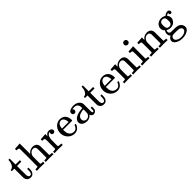

<svg xmlns="http://www.w3.org/2000/svg" viewBox="386 -2360 4231 4231"><g transform="rotate(-45 2502.0 -244.0)"><path d="M141 -600V-615H181V-431H316V-385H181V-241Q182 -116 182.5 -99.5Q183 -83 189 -68Q203 -29 238 -29Q282 -29 292 -100Q293 -108 293 -146V-181H333V-146Q333 -100 328 -80Q317 -40 290.5 -15Q264 10 221 10Q167 10 135 -19.5Q103 -49 98 -100Q97 -107 97 -248V-385H18V-422H27Q64 -425 90 -454Q136 -502 141 -600Z M577 -60Q585 -46 624 -46H638H654V0H646Q633 -3 534 -3Q435 -3 422 0H414V-46H430H444Q483 -46 491 -60V-68Q491 -77 491 -91Q491 -105 491 -124Q491 -143 491.5 -167.5Q492 -192 492 -217.5Q492 -243 492 -272.5Q492 -302 492 -329Q492 -366 492 -407.5Q492 -449 491.5 -482Q491 -515 491 -542.5Q491 -570 491 -586Q491 -602 491 -603Q488 -622 476.5 -628.5Q465 -635 432 -637H414V-660Q414 -683 416 -683L426 -684Q436 -685 455 -686Q474 -687 492 -688Q509 -689 529 -690.5Q549 -692 559 -693Q569 -694 570 -694H573V-367Q635 -442 717 -442Q840 -442 852 -329Q853 -322 853 -190Q853 -62 854 -60Q858 -52 866 -49Q887 -46 915 -46H931V0H923Q910 -3 811 -3Q712 -3 699 0H691V-46H707H715Q768 -46 768 -62Q769 -64 769 -200Q768 -335 767 -343Q760 -375 744.5 -389.5Q729 -404 697 -404Q652 -404 618 -370Q583 -335 577 -282Q577 -281 577 -263.5Q577 -246 576.5 -219Q576 -192 576 -168Q576 -153 576 -136.5Q576 -120 576.5 -107Q577 -94 577 -83.5Q577 -73 577 -66Z M981 -46H995Q1034 -46 1042 -60V-68Q1042 -77 1042.5 -91Q1043 -105 1043 -122.5Q1043 -140 1043 -161.5Q1043 -183 1043 -203Q1043 -234 1043 -269.5Q1043 -305 1043 -328L1042 -351Q1039 -370 1027.5 -376.5Q1016 -383 983 -385H965V-408Q965 -431 967 -431L977 -432Q987 -433 1005 -434Q1023 -435 1041 -436Q1057 -437 1076 -438.5Q1095 -440 1105 -441Q1115 -442 1116 -442H1119V-373Q1138 -405 1161 -423Q1184 -441 1222 -441Q1250 -441 1270 -430Q1309 -410 1309 -373Q1309 -351 1294 -336.5Q1279 -322 1258 -322Q1237 -322 1222.5 -336Q1208 -350 1208 -372Q1208 -389 1216 -400Q1218 -404 1218 -405Q1216 -407 1195 -401Q1179 -393 1171 -386Q1131 -348 1125 -260V-221Q1124 -182 1124 -154Q1124 -141 1124 -126.5Q1124 -112 1124.5 -101Q1125 -90 1125 -81Q1125 -72 1125 -66V-61Q1129 -53 1137 -51Q1147 -47 1190 -46H1221V0H1212Q1194 -3 1085 -3Q987 -3 973 0H965V-46Z M1752 -245Q1752 -238 1745 -231H1463V-216Q1463 -142 1483 -104Q1519 -30 1607 -30Q1650 -30 1679 -62Q1699 -82 1710 -114Q1713 -125 1716 -128Q1719 -131 1732 -131Q1752 -131 1752 -121Q1752 -117 1749 -108Q1730 -56 1688.5 -22.5Q1647 11 1587 11Q1568 11 1543 6Q1486 -5 1441 -46Q1396 -87 1377 -145Q1365 -181 1365 -218Q1365 -310 1419 -373.5Q1473 -437 1552 -447Q1556 -448 1566 -448Q1657 -448 1704.5 -394.5Q1752 -341 1752 -245ZM1670 -275Q1661 -384 1596 -407Q1589 -410 1575 -411Q1523 -411 1490 -363Q1470 -331 1464 -274V-267H1670Z M1844 -359Q1844 -373 1852 -391Q1865 -418 1904 -433Q1943 -448 1999 -448Q2065 -448 2113.5 -418Q2162 -388 2177 -340Q2182 -326 2182.5 -308.5Q2183 -291 2183 -194Q2183 -96 2183.5 -79.5Q2184 -63 2189 -54Q2195 -40 2209 -40Q2222 -40 2228 -54Q2234 -66 2234 -109V-145H2274V-106Q2273 -66 2271 -59Q2262 -31 2238 -12.5Q2214 6 2181 6Q2156 6 2136.5 -11.5Q2117 -29 2110 -54V-58Q2107 -55 2098 -44.5Q2089 -34 2085 -30Q2036 11 1971 11Q1919 11 1878 -11Q1837 -33 1823 -69Q1815 -88 1815 -107Q1815 -154 1854 -193Q1877 -216 1911 -231Q1979 -262 2085 -268H2099V-290Q2099 -324 2093 -340Q2083 -373 2058 -392Q2033 -411 1996 -411Q1929 -411 1929 -403Q1951 -388 1951 -359Q1951 -337 1935.5 -321Q1920 -305 1897 -305Q1874 -305 1859 -321Q1844 -337 1844 -359ZM2099 -175Q2099 -233 2098 -233Q2095 -233 2093 -232Q1956 -223 1918 -151Q1907 -131 1907 -106Q1907 -72 1931 -49Q1955 -26 1990 -26Q2030 -26 2058.5 -50Q2087 -74 2096 -109Q2098 -116 2099 -175Z M2422 -600V-615H2462V-431H2597V-385H2462V-241Q2463 -116 2463.5 -99.5Q2464 -83 2470 -68Q2484 -29 2519 -29Q2563 -29 2573 -100Q2574 -108 2574 -146V-181H2614V-146Q2614 -100 2609 -80Q2598 -40 2571.5 -15Q2545 10 2502 10Q2448 10 2416 -19.5Q2384 -49 2379 -100Q2378 -107 2378 -248V-385H2299V-422H2308Q2345 -425 2371 -454Q2417 -502 2422 -600Z M3085 -245Q3085 -238 3078 -231H2796V-216Q2796 -142 2816 -104Q2852 -30 2940 -30Q2983 -30 3012 -62Q3032 -82 3043 -114Q3046 -125 3049 -128Q3052 -131 3065 -131Q3085 -131 3085 -121Q3085 -117 3082 -108Q3063 -56 3021.5 -22.5Q2980 11 2920 11Q2901 11 2876 6Q2819 -5 2774 -46Q2729 -87 2710 -145Q2698 -181 2698 -218Q2698 -310 2752 -373.5Q2806 -437 2885 -447Q2889 -448 2899 -448Q2990 -448 3037.5 -394.5Q3085 -341 3085 -245ZM3003 -275Q2994 -384 2929 -407Q2922 -410 2908 -411Q2856 -411 2823 -363Q2803 -331 2797 -274V-267H3003Z M3302 -60Q3310 -46 3349 -46H3363H3379V0H3371Q3358 -3 3259 -3Q3160 -3 3147 0H3139V-46H3155H3169Q3208 -46 3216 -60V-68Q3216 -77 3216 -91Q3216 -105 3216.5 -122.5Q3217 -140 3217 -161.5Q3217 -183 3217 -203Q3217 -234 3216.5 -269.5Q3216 -305 3216 -328V-351Q3213 -370 3201.5 -376.5Q3190 -383 3157 -385H3139V-408Q3139 -431 3141 -431L3151 -432Q3161 -433 3179.5 -434Q3198 -435 3216 -436Q3233 -437 3252 -438.5Q3271 -440 3281 -441Q3291 -442 3292 -442H3295V-402Q3295 -364 3296 -364L3297 -365Q3351 -442 3450 -442Q3565 -438 3577 -329Q3578 -322 3578 -190Q3578 -62 3579 -60Q3583 -52 3591 -49Q3612 -46 3640 -46H3656V0H3648Q3635 -3 3536 -3Q3437 -3 3424 0H3416V-46H3432H3440Q3493 -46 3493 -62Q3494 -64 3494 -200Q3493 -335 3492 -343Q3485 -375 3469.5 -389.5Q3454 -404 3422 -404Q3377 -404 3343 -370Q3308 -335 3302 -282Q3302 -281 3302 -263.5Q3302 -246 3301.5 -219Q3301 -192 3301 -168Q3301 -153 3301 -136.5Q3301 -120 3301.5 -107Q3302 -94 3302 -83.5Q3302 -73 3302 -66Z M3801 -669Q3826 -667 3842 -651.5Q3858 -636 3858 -609Q3858 -573 3831 -558Q3818 -549 3799 -549Q3779 -549 3766 -558Q3739 -573 3739 -609Q3739 -637 3756.5 -653Q3774 -669 3801 -669ZM3917 0Q3906 -3 3813 -3Q3722 -3 3704 0H3696V-46H3712Q3740 -46 3761 -49Q3769 -52 3773 -60Q3774 -62 3774 -205Q3774 -355 3770 -365Q3762 -385 3711 -385H3700V-408Q3700 -431 3702 -431L3712 -432Q3722 -433 3740 -434Q3758 -435 3776 -436Q3793 -437 3812 -438.5Q3831 -440 3841 -441Q3851 -442 3852 -442H3855V-62Q3860 -52 3867 -49.5Q3874 -47 3902 -46H3925V0Z M4136 -60Q4144 -46 4183 -46H4197H4213V0H4205Q4192 -3 4093 -3Q3994 -3 3981 0H3973V-46H3989H4003Q4042 -46 4050 -60V-68Q4050 -77 4050 -91Q4050 -105 4050.5 -122.5Q4051 -140 4051 -161.5Q4051 -183 4051 -203Q4051 -234 4050.5 -269.5Q4050 -305 4050 -328V-351Q4047 -370 4035.5 -376.5Q4024 -383 3991 -385H3973V-408Q3973 -431 3975 -431L3985 -432Q3995 -433 4013.5 -434Q4032 -435 4050 -436Q4067 -437 4086 -438.5Q4105 -440 4115 -441Q4125 -442 4126 -442H4129V-402Q4129 -364 4130 -364L4131 -365Q4185 -442 4284 -442Q4399 -438 4411 -329Q4412 -322 4412 -190Q4412 -62 4413 -60Q4417 -52 4425 -49Q4446 -46 4474 -46H4490V0H4482Q4469 -3 4370 -3Q4271 -3 4258 0H4250V-46H4266H4274Q4327 -46 4327 -62Q4328 -64 4328 -200Q4327 -335 4326 -343Q4319 -375 4303.5 -389.5Q4288 -404 4256 -404Q4211 -404 4177 -370Q4142 -335 4136 -282Q4136 -281 4136 -263.5Q4136 -246 4135.5 -219Q4135 -192 4135 -168Q4135 -153 4135 -136.5Q4135 -120 4135.5 -107Q4136 -94 4136 -83.5Q4136 -73 4136 -66Z M4833 -409Q4877 -453 4933 -453Q4957 -453 4973 -437Q4989 -421 4989 -396Q4989 -380 4979 -370Q4969 -360 4953 -360Q4921 -360 4916 -390Q4914 -404 4919 -411Q4919 -412 4920 -414V-415Q4916 -414 4911 -413Q4887 -409 4867 -393Q4859 -388 4859 -386Q4861 -384 4863 -381Q4896 -340 4896 -292Q4896 -251 4869 -212Q4822 -143 4726 -143Q4678 -143 4627 -171Q4616 -151 4616 -133Q4616 -98 4642 -81Q4651 -75 4659.5 -74.5Q4668 -74 4731 -73Q4815 -72 4839 -67Q4900 -58 4935 -26Q4974 13 4974 72Q4974 90 4972 96Q4958 145 4896 175Q4837 206 4754 206Q4672 206 4611 175Q4549 145 4535 96Q4533 90 4533 75Q4533 34 4564 5Q4579 -10 4596 -18L4607 -24Q4571 -55 4571 -108Q4571 -154 4600 -193Q4556 -237 4556 -292Q4556 -334 4583 -373Q4604 -404 4642 -423Q4680 -442 4727 -442Q4778 -442 4822 -416ZM4646 -292Q4646 -238 4663 -210Q4680 -182 4726 -182Q4758 -182 4778 -198.5Q4798 -215 4803 -242Q4806 -258 4806 -292Q4806 -326 4803 -343Q4791 -404 4725 -404Q4696 -404 4675 -387.5Q4654 -371 4649 -343Q4646 -327 4646 -292ZM4879 23Q4857 8 4829.5 4Q4802 0 4751 0H4722Q4655 0 4642 6Q4622 15 4610.5 34Q4599 53 4599 74Q4599 85 4602 94Q4610 117 4638 136.5Q4666 156 4703 163Q4721 167 4754 167Q4786 167 4804 163Q4841 155 4869.5 135.5Q4898 116 4905 93Q4907 88 4907 75Q4907 41 4879 23Z"/></g></svg>

Font: MathJax_Main
Style: Regular
Weight: 400
Version: Version 1.1